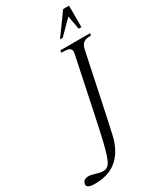

<svg xmlns="http://www.w3.org/2000/svg" viewBox="-514 -1045 1223 1468"><g transform="rotate(-30 97.5 -311.5)"><path d="M-207.5 296.9C-207.5 327.1 -156.7 328.1 -135.7 328.1C57.6 328.1 130.9 203.1 161.6 80.1C174.3 29.3 185.1 -26.9 306.2 -599.1C319.3 -661.1 350.6 -668.9 396.5 -668.9C399.9 -668.9 400.9 -670.9 401.4 -672.9L403.8 -684.6C403.8 -688 402.8 -688.5 400.9 -688.5H146.5C143.1 -688.5 142.1 -687 141.6 -684.6L139.2 -672.9C139.2 -669.4 140.1 -668.9 142.1 -668.9C193.8 -668.9 225.6 -664.1 225.6 -629.4C225.6 -624 224.6 -617.7 223.1 -610.4C50.8 202.6 51.8 275.9 -39.1 275.9C-71.3 275.9 -118.2 252 -155.3 252C-179.7 252 -207.5 264.6 -207.5 296.9ZM324.2 -882.3 345.7 -761.7H370.1V-951.2H318.4L181.6 -762.7H206.1Z"/></g></svg>

Font: Cardo
Style: Italic
Weight: 400
Designer: David J. Perry
Foundry: David J. Perry
Version: Version 0.99